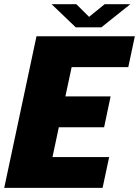

<svg xmlns="http://www.w3.org/2000/svg" viewBox="-22 -914 676 934"><path d="M235.5 -587.5 346 -678.5 284.5 -391 251 -445H516L484.5 -295H219.5L275.5 -348.5L214 -59L142.5 -150H509L477 0H-1.5L155.5 -737.5H634L602 -587.5ZM229 -893.5H349.5L434.5 -809H383L487 -893.5H612L471 -781H346.5Z"/></svg>

Font: Epilogue Black
Style: Italic
Weight: 900
Italic angle: -12°
Designer: Tyler Finck
Foundry: Etcetera Type Co
Version: Version 2.111